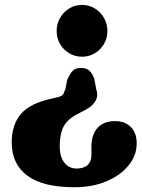

<svg xmlns="http://www.w3.org/2000/svg" viewBox="-20 -608 582 787"><path d="M374.3 -243.5 366.4 -285.4Q358.3 -306.9 346.3 -318.3Q334.4 -329.6 312.8 -329.6Q290.4 -329.6 278.8 -318.5Q267.3 -307.3 255.6 -281L248.3 -243.8Q244.2 -232.9 240 -223.4Q235.8 -213.9 218.7 -210.3L196.5 -204.9Q103.4 -185.5 65.7 -140.8Q28 -96.2 28 -25Q28 64.2 91.7 111.8Q155.5 159.5 285.6 159.5Q359.1 159.5 416.8 134.9Q474.5 110.4 507.4 69.6Q540.3 28.8 540.3 -20.2Q540.3 -63.5 516.2 -87.5Q492.1 -111.6 452.3 -111.6Q405.4 -111.6 380 -84Q354.7 -56.4 354.7 -5.2V28.6Q354.7 53.9 339.2 68.4Q323.8 82.8 293.4 82.8Q263.2 82.8 244 58.9Q224.8 34.9 224.8 -9Q224.8 -57.9 240.3 -88.4Q255.9 -118.8 296.2 -139.9L329.4 -157.2Q360.6 -173.8 372.1 -195.6Q383.6 -217.4 374.3 -243.5ZM316.6 -587.8Q345.4 -587.8 369 -573.2Q392.6 -558.5 406.4 -534.1Q420.3 -509.7 420.3 -481.3Q420.3 -451.9 406.4 -428.1Q392.6 -404.2 369 -389.9Q345.4 -375.5 316.6 -375.5Q286.9 -375.5 263.3 -389.9Q239.7 -404.2 225.9 -428.1Q212.2 -451.9 212.2 -481.3Q212.2 -509.7 225.9 -534.1Q239.7 -558.5 263.3 -573.2Q286.9 -587.8 316.6 -587.8Z"/></svg>

Font: Fraunces SuperSoft 9pt
Style: Regular
Weight: 900
Version: Version 1.000;[b76b70a41]